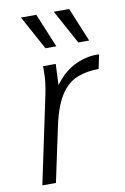

<svg xmlns="http://www.w3.org/2000/svg" viewBox="-84 -785 544 835"><g transform="rotate(-10 188.0 -367.5)"><path d="M34 0 116 -388Q121 -413 124 -436.5Q127 -460 127 -485V-510H183L179 -417Q221 -475 275 -498.5Q329 -522 376 -518L363 -456Q311 -456 268.5 -439.5Q226 -423 195.5 -377Q165 -331 146 -244L94 0ZM69 -735H137L199 -585H151ZM214 -735H282L344 -585H296Z"/></g></svg>

Font: Radio Canada Light
Style: Italic
Weight: 300
Italic angle: -12°
Designer: Charles Daoud, Etienne Aubert Bonn, Alexandre Saumier Demers, Jacques Le Bailly
Foundry: Radio-Canada
Version: Version 2.104; ttfautohint (v1.8.4.7-5d5b);gftools[0.9.28.de